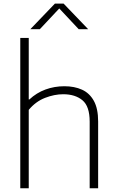

<svg xmlns="http://www.w3.org/2000/svg" viewBox="-20 -1012 629 1032"><path d="M89 0V-808H134.5V-477.5H138Q176 -513 224.2 -530.8Q272.5 -548.5 326 -548.5Q380 -548.5 420.8 -530Q461.5 -511.5 484.5 -469.8Q507.5 -428 507.5 -359V0H462V-358Q462 -441 423 -473.2Q384 -505.5 320 -505.5Q272.5 -505.5 222.2 -486Q172 -466.5 134.5 -421.5V0ZM143 -855 275 -992.5H322L454 -855H403L298.5 -966.5L194 -855Z"/></svg>

Font: Encode Sans SemiExpanded SemiExpanded ExtraLight
Style: Regular
Weight: 200
Width: 6
Designer: Multiple Designers
Foundry: Impallari Type
Version: Version 3.000; ttfautohint (v1.8.3) -l 8 -r 50 -G 200 -x 14 